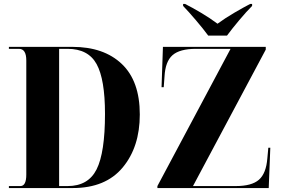

<svg xmlns="http://www.w3.org/2000/svg" viewBox="-20 -951 1430 971"><path d="M25 0H348Q514 0 600.5 -104Q687 -208 687 -372Q687 -541 596 -627.5Q505 -714 346 -714H25V-704H76Q113 -704 113 -645V-68Q113 -10 83 -10H25ZM279 -10V-704H322Q426 -704 468.5 -627Q511 -550 511 -375Q511 -179 468.5 -94.5Q426 -10 322 -10ZM776 0H1339L1347 -204H1337L1332 -150Q1326 -74 1289.5 -42Q1253 -10 1172 -10H956L1324 -700V-714H804L797 -510H808L812 -564Q816 -640 852.5 -672Q889 -704 971 -704H1146L776 -10ZM1033 -771H1128Q1153 -805 1189.5 -848.5Q1226 -892 1255 -921V-931H1245Q1212 -914 1165 -886.5Q1118 -859 1080 -831Q1043 -859 996.5 -886.5Q950 -914 916 -931H906V-921Q934 -892 971 -848.5Q1008 -805 1033 -771Z"/></svg>

Font: Noto Serif Display SemiCondensed Extra
Style: Regular
Weight: 800
Width: 4
Designer: Monotype Design Team
Foundry: Monotype Imaging Inc.
Version: Version 1.900